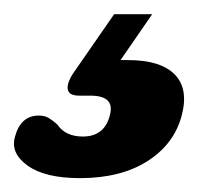

<svg xmlns="http://www.w3.org/2000/svg" viewBox="-24 -29 314 270"><path d="M136.5 -9H190L145.5 55.5Q150.5 55.5 156 55.5Q202 55.5 221.8 75.8Q241.5 96 231.5 133.5Q221 173.5 183.5 197.5Q146 221.5 88.5 221.5Q39.5 221.5 15 204Q-9.5 186.5 -3 163.5Q5 133.5 30.5 133.5Q39 133.5 45 137.2Q51 141 56.5 146Q68 163 92.5 163Q123 163 130.5 133Q138 105.5 103 105.5H87.5Q72.5 105.5 71.2 96.2Q70 87 80 72.5Z"/></svg>

Font: Fraunces 72pt S100
Style: Bold Italic
Weight: 700
Italic angle: -16°
Version: Version 1.000; ttfautohint (v1.8.3)